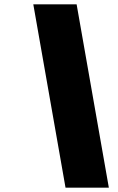

<svg xmlns="http://www.w3.org/2000/svg" viewBox="-20 -790 542 882"><path d="M133 -770H332L480 72H281Z"/></svg>

Font: Exo Black
Style: Italic
Weight: 900
Italic angle: -9°
Designer: Natanael Gama
Foundry: Natanael Gama
Version: Version 1.500; ttfautohint (v1.6)